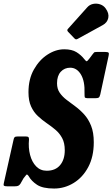

<svg xmlns="http://www.w3.org/2000/svg" viewBox="-70 -1042 632 1079"><path d="M250.5 -574Q250.5 -542.5 265.5 -520.8Q280.5 -499 304 -481Q327.5 -463 353.8 -443.8Q380 -424.5 403.5 -398.5Q427 -372.5 442 -335Q457 -297.5 457 -242.5Q457 -161.5 426 -103.2Q395 -45 344 -13.8Q293 17.5 234 17.5Q170 17.5 138.2 -3.5Q106.5 -24.5 91.5 -51.5Q83 -64.5 78.2 -60Q73.5 -55.5 62.5 -40.5L44.5 -9Q39 -1 32.5 2Q26 5 13.5 5H-30Q-43.5 5 -47.5 1.8Q-51.5 -1.5 -48.5 -13L6 -256Q8 -267 12.2 -271Q16.5 -275 28.5 -275H75.5Q86 -275 89.5 -271.8Q93 -268.5 93 -259Q88.5 -211.5 99 -171.5Q109.5 -131.5 133.2 -107Q157 -82.5 192.5 -82.5Q241.5 -82.5 267.8 -114Q294 -145.5 294 -197.5Q294 -239 279.2 -266.2Q264.5 -293.5 241.2 -313Q218 -332.5 192 -350.2Q166 -368 142.8 -389.8Q119.5 -411.5 104.8 -443.5Q90 -475.5 90 -523.5Q90 -597.5 120.5 -651.5Q151 -705.5 197 -735.2Q243 -765 291 -765Q334 -765 360 -748.8Q386 -732.5 403.5 -710Q413.5 -697 417.5 -697.8Q421.5 -698.5 434 -715L450 -736.5Q455.5 -743.5 458.5 -746.8Q461.5 -750 473.5 -750H521.5Q536 -750 539.8 -746Q543.5 -742 540.5 -729L493.5 -511Q490 -497 484.8 -493.5Q479.5 -490 464 -490H428Q407.5 -490 406.2 -495.8Q405 -501.5 405 -517.5Q407.5 -586 384.5 -623.8Q361.5 -661.5 324.5 -661.5Q292.5 -661.5 271.5 -638.8Q250.5 -616 250.5 -574ZM523.5 -995Q544 -967 538.5 -941Q533 -915 507.5 -901L366.5 -823.5Q356.5 -817.5 349 -825.5L312.5 -863.5Q304 -872.5 312.5 -880.5L420 -1000.5Q433.5 -1016 453.5 -1020Q473.5 -1024 492.8 -1017.5Q512 -1011 523.5 -995Z"/></svg>

Font: Besley* Condensed
Style: Bold Italic
Weight: 700
Width: 3
Italic angle: -13°
Designer: Owen Earl
Foundry: indestructible type*
Version: Version 3.000; ttfautohint (v1.8.3)